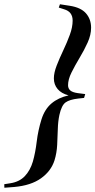

<svg xmlns="http://www.w3.org/2000/svg" viewBox="-109 -765 447 900"><path d="M290.5 -324 285 -306 257.5 -303Q217.5 -298.5 198.5 -285Q179.5 -271.5 169.5 -226.5Q163 -196.5 162 -160Q161 -123.5 159 -85.5Q157 -47.5 146.5 -13.5Q130.5 37 83.2 70.8Q36 104.5 -42.5 111.5L-88.5 115L-89 98.5L-60.5 94Q-18.5 87.5 7 61Q32.5 34.5 45 -7.5Q57 -49.5 63.2 -101.8Q69.5 -154 85.5 -205.5Q100.5 -253 132.2 -280Q164 -307 212.5 -318Q179 -326.5 161.2 -347.5Q143.5 -368.5 143.5 -397.5Q143.5 -424 156.8 -458Q170 -492 187.5 -528.8Q205 -565.5 218.2 -601.5Q231.5 -637.5 231.5 -668.5Q231.5 -710 191.5 -721.5L166.5 -729.5L172 -745L217.5 -738Q270 -730 294 -702.5Q318 -675 318 -635Q318 -601.5 301.8 -565.5Q285.5 -529.5 264 -493.8Q242.5 -458 226.2 -425.2Q210 -392.5 210 -365.5Q210 -350.5 220.2 -341.2Q230.5 -332 255.5 -328.5Z"/></svg>

Font: Newsreader 72pt
Style: Bold Italic
Weight: 700
Italic angle: -17°
Designer: Hugues Gentile
Foundry: Production Type
Version: Version 1.003; ttfautohint (v1.8.3)